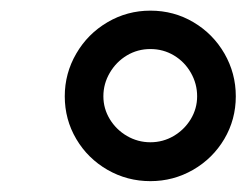

<svg xmlns="http://www.w3.org/2000/svg" viewBox="-20 -744 465 359"><path d="M101.1 -564Q101.1 -606.9 122.6 -643.8Q144 -680.7 180.9 -702.4Q217.8 -724.1 261.2 -724.1Q305.2 -724.1 341.8 -702.4Q378.4 -680.7 399.7 -643.8Q420.9 -606.9 420.9 -564Q420.9 -520.5 399.4 -484.1Q377.9 -447.8 341.1 -426.5Q304.2 -405.3 261.2 -405.3Q217.8 -405.3 180.9 -426.5Q144 -447.8 122.6 -484.1Q101.1 -520.5 101.1 -564ZM348.6 -564Q348.6 -587.4 336.9 -607.9Q325.2 -628.4 305.2 -640.4Q285.2 -652.3 261.2 -652.3Q237.3 -652.3 217.3 -640.4Q197.3 -628.4 185.3 -607.9Q173.3 -587.4 173.3 -564Q173.3 -541 185.3 -521.2Q197.3 -501.5 217.5 -489.7Q237.8 -478 261.2 -478Q284.7 -478 304.7 -489.7Q324.7 -501.5 336.7 -521.2Q348.6 -541 348.6 -564Z"/></svg>

Font: Viking Open Sans Light
Style: Bold Italic
Weight: 600
Italic angle: -12°
Foundry: Ascender Corporation
Version: Version 2.000